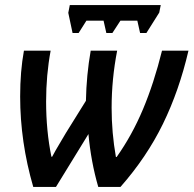

<svg xmlns="http://www.w3.org/2000/svg" viewBox="-20 -742 768 762"><path d="M60 -359Q60 -459 75 -541H181Q163 -444 163 -339Q163 -223 184 -120H187Q196 -138 226 -188L242 -215L321 -342Q323 -444 340 -541H445Q423 -428 423 -314Q423 -215 440 -119H443Q504 -205 547.5 -308.5Q591 -412 623 -541H728Q691 -382 626.5 -250Q562 -118 458 0H370Q341 -100 331 -210L202 0H112Q60 -179 60 -359ZM251 -691 257 -722H618L612 -692L561 -611H536L525 -660H458L426 -611H402L391 -660H323L292 -611H268Z"/></svg>

Font: Noto Sans UI NarrowMedium
Style: Italic
Weight: 500
Width: 4
Italic angle: -12°
Designer: Monotype Design Team
Foundry: Monotype Imaging Inc.
Version: Version 1.001